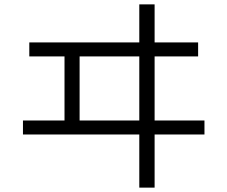

<svg xmlns="http://www.w3.org/2000/svg" viewBox="-20 -818 1040 878"><path d="M617 -203H85V-267H275V-560H114V-624H617V-798H687V-624H886V-560H687V-267H915V-203H687V40H617ZM344 -560V-267H617V-560Z"/></svg>

Font: PlemolJP35 Console
Style: Regular
Weight: 400
Version: v2.0.3; ttfautohint (v1.8.4.7-5d5b-dirty) -l 6 -r 45 -G 200 